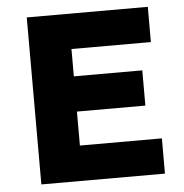

<svg xmlns="http://www.w3.org/2000/svg" viewBox="-49 -701 716 749"><g transform="rotate(-5 309.0 -327.0)"><path d="M567 0V-138H246V-271H514V-409H246V-516H557V-654H83V0Z"/></g></svg>

Font: Falling Sky
Style: ExBd
Weight: 400
Designer: Paul D. Hunt
Foundry: Adobe Systems Incorporated
Version: Version 1.02